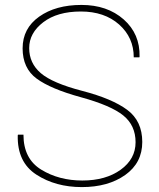

<svg xmlns="http://www.w3.org/2000/svg" viewBox="-20 -741 637 771"><path d="M540.5 -513.7 539.6 -510.7H517.1Q517.1 -590.3 458.3 -642.6Q399.4 -694.8 304.7 -694.8Q210 -694.8 153.6 -651.6Q97.2 -608.4 97.2 -547.9Q97.2 -487.3 143.8 -447.3Q190.4 -407.2 310.5 -376Q430.7 -344.7 491 -299.8Q551.3 -254.9 551.3 -170.9Q551.3 -86.9 482.7 -38.3Q414.1 10.3 308.6 10.3Q203.1 10.3 126 -39.8Q48.8 -89.8 51.3 -197.3L52.2 -200.2H74.2Q74.2 -103.5 145.5 -59.8Q216.8 -16.1 310.5 -16.1Q404.3 -16.1 464.4 -59.3Q524.4 -102.5 524.4 -169.9Q524.4 -237.3 475.1 -277.3Q425.8 -317.4 304.7 -350.6Q183.6 -383.8 127.2 -425.3Q70.8 -466.8 70.8 -546.9Q70.8 -627 137.2 -674.1Q203.6 -721.2 307.1 -721.2Q410.6 -721.2 476.6 -663.1Q542.5 -605 540.5 -513.7Z"/></svg>

Font: Roboto-Thin
Style: Regular
Weight: 250
Designer: Google
Version: Version 1.100141; 2013; ttfautohint (v0.94.14-c901) -l 8 -r 